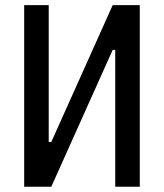

<svg xmlns="http://www.w3.org/2000/svg" viewBox="-20 -713 626 733"><path d="M126 0V-170.9H175.8L410.2 -693.4H439.5V-522.5H410.2L175.8 0ZM72.3 0V-693.4H166V0ZM419.9 0V-693.4H513.7V0Z"/></svg>

Font: Cascadia Mono PL
Style: Regular
Weight: 400
Monospace: yes
Designer: Aaron Bell
Foundry: Saja Typeworks
Version: Version 2102.003